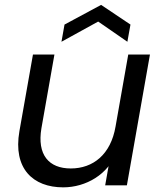

<svg xmlns="http://www.w3.org/2000/svg" viewBox="-20 -777 680 805"><path d="M608.7 -548.3H517.7L421 0H512ZM208.2 -548.3H118.2L61.4 -227C33.9 -69.8 118.7 8.5 245 8.5C340.1 8.5 434.7 -45.9 468.5 -140.1L464.5 -246.7C444.5 -129.1 370.2 -70.7 276.7 -70.7C184.9 -70.7 134.7 -127.8 153.7 -239.4ZM527 -674 403.9 -756.5 250.5 -674 237.7 -601.9 391.6 -686.6 514.1 -601.9Z"/></svg>

Font: Poppins Devanagari Thin
Style: Italic
Weight: 100
Italic angle: -10°
Designer: Ninad Kale (Devanagari), Jonny Pinhorn (Latin)
Foundry: Indian Type Foundry
Version: 4.005